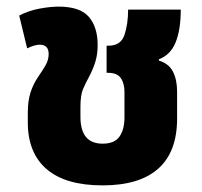

<svg xmlns="http://www.w3.org/2000/svg" viewBox="-20 -546 610 580"><path d="M290 14Q178 14 121 -35Q64 -84 64 -176V-206Q64 -241 72 -266Q80 -291 94 -312Q108 -332 117.5 -348.5Q127 -365 127 -383Q127 -411 100 -411Q85 -411 62 -400L38 -499Q67 -514 99.5 -520Q132 -526 157 -526Q222 -526 248.5 -495Q275 -464 275 -410Q275 -383 268.5 -361Q262 -339 250 -316Q238 -294 230.5 -276Q223 -258 223 -223V-193Q223 -112 290 -112Q326 -112 341 -133.5Q356 -155 356 -191V-268Q356 -294 345 -310Q334 -326 307 -326H302V-408H308Q345 -408 356 -440.5Q367 -473 367 -517H526Q526 -456 510.5 -418Q495 -380 460 -367V-363Q490 -354 502.5 -329.5Q515 -305 515 -269V-188Q515 -87 458 -36.5Q401 14 290 14Z"/></svg>

Font: Noto Sans Thai UI SemCond ExtBd
Style: Regular
Weight: 800
Width: 4
Designer: Monotype Design Team
Foundry: Monotype Imaging Inc.
Version: Version 2.000